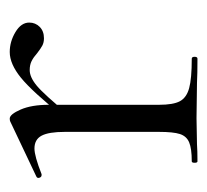

<svg xmlns="http://www.w3.org/2000/svg" viewBox="-36 -400 435 404"><g transform="rotate(-90 182.0 -197.5)"><path d="M275 -395Q297 -395 317 -383Q337 -371 337 -354Q337 -341 328 -332Q319 -323 304 -323Q295 -323 288.5 -326.5Q282 -330 273 -337Q264 -345 256 -349Q248 -353 237 -353Q222 -353 204 -338Q186 -323 143 -271L139 -282Q192 -348 221 -371.5Q250 -395 275 -395ZM45 -12Q72 -12 85 -17.5Q98 -23 102.5 -37Q107 -51 107 -81V-279Q107 -313 99 -328Q91 -343 72 -343Q56 -343 18 -328H16Q12 -328 10.5 -332.5Q9 -337 13 -339L129 -394Q131 -395 135 -395Q144 -395 154 -372Q164 -349 164 -313V-81Q164 -51 171.5 -37Q179 -23 199 -17.5Q219 -12 261 -12Q265 -12 265 -6Q265 0 261 0Q229 0 210 -1L136 -2L81 -1Q68 0 45 0Q42 0 42 -6Q42 -12 45 -12Z"/></g></svg>

Font: Cormorant
Style: Regular
Weight: 400
Designer: Christian Thalmann (Catharsis Fonts)
Foundry: Catharsis Fonts
Version: Version 4.000